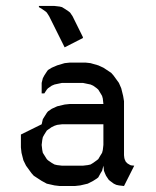

<svg xmlns="http://www.w3.org/2000/svg" viewBox="-20 -621 521 641"><path d="M49.8 -128.9V-171.9L119.1 -206.1L123 -223.1L127.9 -231L136.2 -244.1L140.1 -249L152.8 -257.8L170.9 -266.1L195.8 -272L213.9 -273.9H325.2L323.2 -292L320.8 -300.8L315.9 -309.1L308.1 -321.8L303.2 -326.2L291 -335L282.2 -338.9L272.9 -340.8L256.8 -344.2H187L170.9 -340.8L162.1 -338.9L152.8 -335L140.1 -326.2L136.2 -321.8L127.9 -309.1H119.1V-344.2L123 -359.9L127.9 -369.1L136.2 -381.8L140.1 -387.2L152.8 -395L170.9 -402.8L195.8 -410.2L213.9 -412.1H265.1L282.2 -410.2L308.1 -402.8L325.2 -395L351.1 -377.9L358.9 -369.1L377 -344.2L384.8 -326.2L391.1 -300.8L394 -283.2V-103L395 -94.2L396 -89.8L399.9 -81.1L405.8 -75.2L415 -69.8L418.9 -68.8L428.2 -67.9L394 0L377 -2L368.2 -3.9L359.9 -7.8L347.2 -17.1L342.8 -21L334 -34.2L330.1 -43L327.1 -50.8L325.2 -67.9L320.8 -50.8L315.9 -43L308.1 -28.8L303.2 -24.9L291 -17.1L272.9 -7.8L248 -2L230 0H179.2L162.1 -2L136.2 -7.8L119.1 -17.1L92.8 -34.2L85 -43L66.9 -67.9L58.1 -85.9L51.8 -110.8ZM109.9 -597.2V-601.1H162.1L179.2 -599.1L187 -597.2L195.8 -591.8L209 -583L213.9 -579.1L222.2 -566.9L256.8 -497.1V-494.1L195.8 -462.9L144 -566.9L136.2 -579.1L131.8 -583L119.1 -591.8ZM119.1 -137.2 121.1 -120.1 123 -110.8 127.9 -103 136.2 -89.8 140.1 -85.9 152.8 -77.1 162.1 -71.8 170.9 -69.8 187 -67.9H256.8L272.9 -69.8L282.2 -71.8L291 -77.1L303.2 -85.9L308.1 -89.8L315.9 -103L320.8 -110.8L323.2 -120.1L325.2 -137.2V-206.1H187L170.9 -204.1L162.1 -201.2L152.8 -196.8L140.1 -188L136.2 -185.1L127.9 -171.9L123 -163.1L121.1 -153.8Z"/></svg>

Font: Petahja
Style: Regular
Weight: 400
Designer: T. Christopher White
Version: Version 1.1